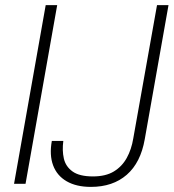

<svg xmlns="http://www.w3.org/2000/svg" viewBox="-20 -720 682 752"><path d="M35 0 159 -700H204L80 0ZM336 12Q279 12 241 -10Q203 -32 188 -72.5Q173 -113 183 -168H228Q223 -131 230 -99.5Q237 -68 264 -48.5Q291 -29 344 -29Q394 -29 426 -48.5Q458 -68 476.5 -101.5Q495 -135 502 -178L595 -700H640L547 -175Q531 -83 476.5 -35.5Q422 12 336 12Z"/></svg>

Font: DM Sans 10pt ExtraLight
Style: Italic
Weight: 250
Italic angle: -10°
Version: Version 4.004;gftools[0.9.30]